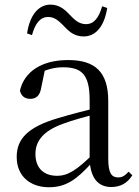

<svg xmlns="http://www.w3.org/2000/svg" viewBox="-20 -788 597 823"><path d="M189.7 14.6C264.3 14.6 308.6 -19.6 370.9 -87.1H394.5L385.8 -134.4C308.6 -57.1 269.3 -34.4 225.1 -34.4C169 -34.4 131.9 -65.8 131.9 -128.2C131.9 -183 164.6 -225.8 248.6 -257C293.6 -273.5 351.6 -289.3 404.8 -303.3V-327.7C351 -315.5 286.4 -298.9 230.9 -282.3C98.7 -243.6 51.6 -192.6 51.6 -115.1C51.6 -31.8 110.8 14.6 189.7 14.6ZM456.8 13.6C495.7 13.6 525.8 -2.3 547.1 -36.7L531.4 -52.1C514.8 -33.9 503 -27.5 486.4 -27.5C458.8 -27.5 444 -45.3 444 -107.7V-354.6C444 -479.1 388.2 -530.6 272.2 -530.6C159.1 -530.6 84.7 -481.7 65.5 -399.7C70.5 -376.8 86.1 -364.3 109.4 -364.3C134 -364.3 151.4 -376.9 156.8 -412.7L173.2 -491.9L129.7 -464.7C174.2 -489.6 211.7 -499.6 250 -499.6C329.2 -499.6 364.2 -470.1 364.2 -359V-99.7C368.7 -28.9 397.2 13.6 456.8 13.6ZM96.1 -644.7 117.1 -637.5C130.9 -687.4 151.9 -715.3 186.9 -715.3C217.6 -715.3 236.3 -693.7 258.9 -671.2C278.5 -650.2 301.5 -631.8 338.5 -631.8C393.6 -631.8 427.9 -679.7 439.6 -753.8L417.7 -761C403.7 -711.7 382.7 -684.5 348.5 -684.5C318.6 -684.5 299.1 -703.2 276.5 -727.1C256.3 -748.9 232.1 -768.2 196.5 -768.2C142 -768.2 106.7 -718.3 96.1 -644.7Z"/></svg>

Font: Source Han Serif CN VF
Style: Regular
Weight: 250
Designer: Ryoko NISHIZUKA 西塚涼子 (kana & ideographs); Frank Grießhammer (Latin, Greek & Cyrillic); Wenlong ZHANG 张文龙 (bopomofo); San
Foundry: Adobe
Version: Version 2.002;hotconv 1.1.0;makeotfexe 2.6.0